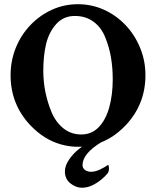

<svg xmlns="http://www.w3.org/2000/svg" viewBox="-20 -671 727 894"><path d="M122.1 -86.9Q29.3 -184.6 29.3 -320.3Q29.3 -388.7 53.7 -448.7Q78.1 -508.8 121.6 -554.2Q165 -599.6 221.7 -625.5Q278.3 -651.4 342.8 -651.4Q407.2 -651.4 464.4 -625.5Q521.5 -599.6 564.5 -554.2Q607.4 -508.8 632.3 -448.7Q657.2 -388.7 657.2 -320.3Q657.2 -184.6 564.5 -86.9Q501 -20.5 421.9 1.5Q342.8 23.4 264.2 1.5Q185.5 -20.5 122.1 -86.9ZM358.4 -44.9Q407.2 -44.9 439.9 -79.1Q472.7 -113.3 488.8 -171.4Q504.9 -229.5 504.9 -301.8Q504.9 -355.5 496.6 -404.3Q488.3 -453.1 469.7 -498Q451.2 -543.9 415 -570.3Q378.9 -596.7 328.1 -596.7Q276.4 -596.7 242.2 -559.6Q208 -521.5 194.8 -466.8Q181.6 -412.1 181.6 -341.8Q181.6 -242.2 219.7 -149.4Q239.3 -102.5 274.9 -73.7Q310.5 -44.9 358.4 -44.9ZM361.3 203.1Q333 203.1 307.6 182.6Q282.2 162.1 282.2 127Q282.2 100.6 301.8 71.8Q321.3 43 351.6 19.5Q381.8 -3.9 412.1 -12.7L453.1 -9.8Q364.3 43.9 364.3 97.7Q364.3 112.3 376 120.6Q387.7 128.9 404.3 128.9Q422.9 128.9 446.8 117.7Q470.7 106.4 482.4 96.7Q487.3 96.7 487.3 114.3Q487.3 127.9 481.4 135.7Q470.7 149.4 451.2 165.5Q431.6 181.6 408.7 192.4Q385.7 203.1 361.3 203.1Z"/></svg>

Font: Crimson Text
Style: Bold
Weight: 700
Designer: Sebastian Kosch
Foundry: Sebastian Kosch
Version: Version 1.100